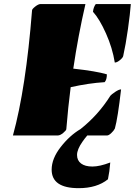

<svg xmlns="http://www.w3.org/2000/svg" viewBox="-20 -685 706 971"><path d="M350.6 -337.9Q466.8 -325.2 520.5 -309.1Q520.5 -282.2 509.3 -269.5Q429.2 -264.6 337.4 -244.1Q324.2 -141.6 315.4 -32.2Q315.4 -25.9 299.8 -12.9Q284.2 0 272.9 0H45.4Q110.8 -236.8 142.1 -632.8Q142.1 -639.2 158.2 -651.9Q174.3 -664.6 185.5 -664.6H412.1Q375 -503.4 350.6 -337.9ZM538.1 -200.7Q543.5 -207.5 562.5 -220.2Q581.5 -232.9 592.3 -232.9Q575.7 -87.9 561 -35.2Q556.6 -25.4 543.5 -12.7Q530.3 0 522 0H421.4Q408.2 15.6 397 31.7Q369.6 70.8 369.6 98.6Q369.6 126.5 389.9 141.8Q410.2 157.2 447.3 157.2Q484.4 157.2 537.6 136.7Q534.2 182.6 525.9 221.7Q470.2 266.6 377.9 266.6Q241.2 266.6 241.2 172.9Q241.2 117.2 286.9 58.6Q332.5 0 387.2 -32.2Q477.1 -103.5 538.1 -200.7ZM560.5 -368.7Q548.8 -442.4 516.1 -515.6Q483.4 -588.9 450.2 -625.5Q452.6 -648.9 464.4 -664.6H641.6Q638.2 -617.2 627 -537.4Q615.7 -457.5 603 -401.4Q601.1 -393.1 586.4 -380.9Q571.8 -368.7 560.5 -368.7Z"/></svg>

Font: Emblema One
Style: Regular
Weight: 400
Designer: Riccardo De Franceschi
Foundry: Riccardo De Franceschi
Version: Version 1.003